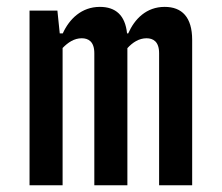

<svg xmlns="http://www.w3.org/2000/svg" viewBox="-20 -552 660 572"><path d="M359.5 0V-408.5C375 -425.5 394 -438 416.5 -438C436 -438 454 -428.5 454 -393.5V0H552.5V-433C552.5 -501 522 -531.5 470.5 -531.5C416 -531.5 381 -495.5 362 -452.5H358.5C353 -507 324 -531.5 277.5 -531.5C223 -531.5 186.5 -495.5 167 -452.5H158L151 -520.5H68V0H166.5V-409C182.5 -425.5 201 -438 223.5 -438C243 -438 261 -428.5 261 -393.5V0Z"/></svg>

Font: Monaspace Neon Medium
Style: Regular
Weight: 500
Designer: Riley Cran & the Lettermatic Team
Foundry: Lettermatic
Version: Version 1.200 (Monaspace Neon)